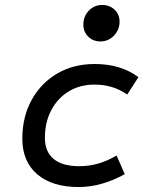

<svg xmlns="http://www.w3.org/2000/svg" viewBox="-20 -742 620 774"><path d="M297 12Q190 12 130 -39.5Q70 -91 70 -183Q70 -271 107.5 -339Q145 -407 210.5 -445.5Q276 -484 362 -484Q467 -484 538 -431L493 -361Q435 -401 362 -401Q302 -401 257 -373.5Q212 -346 186.5 -297.5Q161 -249 161 -186Q161 -130 196.5 -101Q232 -72 299 -72Q338 -72 374 -82Q410 -92 450 -115L483 -40Q389 12 297 12ZM385 -575Q355 -575 335.5 -594.5Q316 -614 316 -642Q316 -676 338 -699Q360 -722 392 -722Q422 -722 442 -703Q462 -684 462 -655Q462 -622 439.5 -598.5Q417 -575 385 -575Z"/></svg>

Font: Sometype Mono Medium
Style: Italic
Weight: 500
Italic angle: -12°
Monospace: yes
Designer: Ryoichi Tsunekawa
Foundry: Dharma Type
Version: Version 1.000; ttfautohint (v1.8.3)